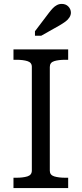

<svg xmlns="http://www.w3.org/2000/svg" viewBox="-20 -963 418 983"><path d="M143 -90V-621Q143 -643 120.5 -650Q98 -657 63 -657H49V-710H329V-657H315Q280 -657 257.5 -650Q235 -643 235 -620V-89Q235 -67 257.5 -60Q280 -53 315 -53H329V0H49V-53H63Q98 -53 120.5 -60Q143 -67 143 -90ZM231 -898 159 -803V-780H191L285 -833Q302 -843 315 -852.5Q328 -862 335.5 -874Q343 -886 343 -898Q343 -916 330 -929.5Q317 -943 296 -943Q283 -943 271.5 -937Q260 -931 250.5 -921Q241 -911 231 -898Z"/></svg>

Font: Roboto Serif 20pt SemiCondensed
Style: Regular
Weight: 400
Width: 4
Version: Version 1.008